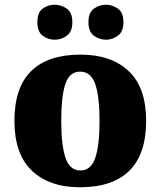

<svg xmlns="http://www.w3.org/2000/svg" viewBox="-20 -782 680 812"><path d="M318 10Q189 10 115 -60Q41 -130 41 -271Q41 -412 112 -481.5Q183 -551 321 -551Q450 -551 524 -481.5Q598 -412 598 -271Q598 -130 527 -60Q456 10 318 10ZM320 -61Q365 -61 383 -114.5Q401 -168 401 -271Q401 -375 382.5 -427Q364 -479 319 -479Q274 -479 256.5 -427Q239 -375 239 -271Q239 -168 257 -114.5Q275 -61 320 -61ZM429 -614Q400 -614 377 -631Q354 -648 354 -688Q354 -729 377 -745.5Q400 -762 429 -762Q455 -762 478.5 -745.5Q502 -729 502 -688Q502 -648 478.5 -631Q455 -614 429 -614ZM211 -614Q183 -614 160.5 -631Q138 -648 138 -688Q138 -729 160.5 -745.5Q183 -762 211 -762Q239 -762 262.5 -745.5Q286 -729 286 -688Q286 -648 262.5 -631Q239 -614 211 -614Z"/></svg>

Font: Noto Serif Black
Style: Regular
Weight: 900
Designer: Monotype Design Team
Foundry: Monotype Imaging Inc.
Version: Version 2.014; ttfautohint (v1.8.4.7-5d5b)